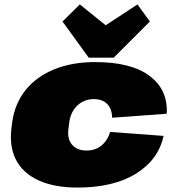

<svg xmlns="http://www.w3.org/2000/svg" viewBox="-20 -833 790 866"><path d="M329 13Q225 13 154 -19.5Q83 -52 52 -112.5Q21 -173 32 -258L35 -282Q47 -367 96 -427.5Q145 -488 225 -520.5Q305 -553 409 -553Q572 -553 655 -490.5Q738 -428 732 -320L486 -302Q485 -341 464 -363.5Q443 -386 402 -386Q375 -386 351.5 -373.5Q328 -361 313 -338.5Q298 -316 293 -286L289 -254Q282 -208 304.5 -181Q327 -154 370 -154Q410 -154 437.5 -176.5Q465 -199 477 -238L718 -220Q694 -112 593 -49.5Q492 13 329 13ZM656 -736 493 -573H380L262 -736L340 -813L525 -664H373L600 -813Z"/></svg>

Font: Pathway Extreme 28pt Black
Style: Italic
Weight: 900
Italic angle: -8°
Designer: Eduardo Rodriguez Tunni
Foundry: Eduardo Rodriguez Tunni
Version: Version 1.001;gftools[0.9.26]